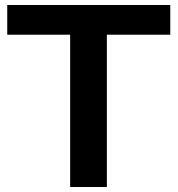

<svg xmlns="http://www.w3.org/2000/svg" viewBox="-20 -749 712 769"><path d="M261 0V-624H408V0ZM9 -610V-729H662V-610Z"/></svg>

Font: Mona Sans Expanded SemiBold
Style: Regular
Weight: 600
Width: 7
Designer: Deni Anggara
Foundry: GitHub
Version: Version 2.000